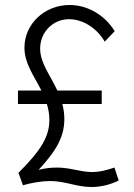

<svg xmlns="http://www.w3.org/2000/svg" viewBox="-20 -735 539 770"><path d="M439 -63C403 -51 377 -45 350 -45C302 -45 264 -63 208 -63C184 -63 159 -60 135 -54C211 -136 238 -191 238 -258C238 -280 235 -299 230 -318H388V-372H210C182 -433 141 -482 141 -540C141 -606 192 -658 257 -658C312 -658 368 -623 400 -568L440 -610C400 -675 331 -715 259 -715C159 -715 78 -639 78 -544C78 -480 117 -430 146 -372H52V-318H168C174 -298 178 -277 178 -254C178 -189 146 -133 54 -42L72 8C106 -2 149 -9 180 -9C242 -9 287 15 347 15C383 15 422 6 456 -11Z"/></svg>

Font: FIGSv2-sans-serif
Style: Regular
Weight: 400
Designer: Matt McInerney, Pablo Impallari, Rodrigo Fuenzalida,Mirko Velimirovic
Foundry: Matt McInerney, Pablo Impallari, Rodrigo Fuenzalida
Version: Version 4.021;hotconv 1.0.109;makeotfexe 2.5.65596